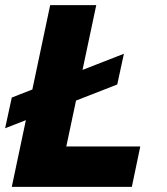

<svg xmlns="http://www.w3.org/2000/svg" viewBox="-32 -730 652 750"><path d="M14 0 164 -710H344L227 -158H516L483 0ZM-12 -229 14 -349 452 -520 426 -400Z"/></svg>

Font: Geist Mono Black
Style: Italic
Weight: 900
Italic angle: -12°
Monospace: yes
Designer: Basement.studio, Andrés Briganti, Mateo Zaragoza
Foundry: Basement.studio, Vercel, Andrés Briganti, Guido Ferreyra, Mateo Zaragoza
Version: Version 1.500; ttfautohint (v1.8.4.7-5d5b)